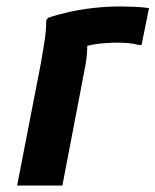

<svg xmlns="http://www.w3.org/2000/svg" viewBox="-20 -574 481 594"><path d="M106 -376Q112 -409 117.5 -444Q123 -479 123 -511L129 -519Q158 -529 194 -537Q230 -545 270.5 -549.5Q311 -554 352 -554Q371 -554 395.5 -553Q420 -552 441 -549L418 -435H409Q394 -439 377 -440.5Q360 -442 342 -442Q307 -442 277 -437.5Q247 -433 225 -424L250 -465Q251 -443 249.5 -416Q248 -389 242 -360L173 0H33Z"/></svg>

Font: Kufam SemiBold
Style: Italic
Weight: 600
Italic angle: -11°
Designer: Artur Schmal
Foundry: Original Type
Version: Version 1.301; ttfautohint (v1.8.3)